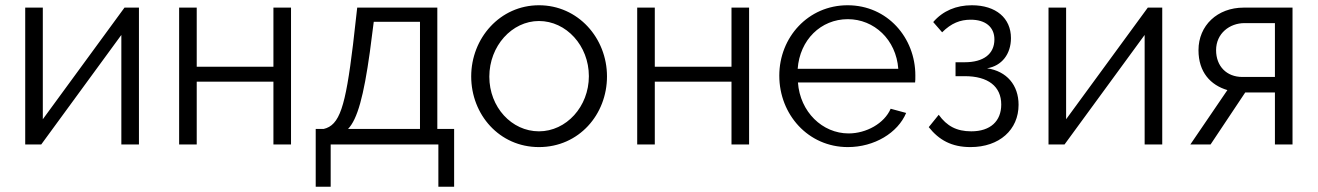

<svg xmlns="http://www.w3.org/2000/svg" viewBox="-20 -550 5017 731"><path d="M143 -521H76V0H137L442 -417V0H509V-521H454L143 -96Z M729 -521H662V0H729V-239H1021V0H1088V-521H1021V-296H729Z M1182 161H1239V0H1649V161H1709V-59H1645V-521H1340L1324 -380C1295 -142 1273 -73 1212 -59H1182ZM1305 -59C1341 -96 1365 -186 1388 -351L1403 -467H1579V-59Z M2032 10C2184 10 2291 -114 2291 -259C2291 -405 2181 -530 2032 -530C1884 -530 1774 -405 1774 -259C1774 -114 1881 10 2032 10ZM1843 -258C1843 -375 1929 -470 2032 -470C2136 -470 2222 -376 2222 -260C2222 -144 2136 -50 2032 -50C1928 -50 1843 -142 1843 -258Z M2473 -521H2406V0H2473V-239H2765V0H2832V-521H2765V-296H2473Z M3208 10C3309 10 3398 -44 3430 -120L3371 -136C3347 -80 3278 -42 3211 -42C3111 -42 3026 -124 3018 -236H3464C3465 -240 3465 -252 3465 -263C3465 -406 3359 -530 3207 -530C3057 -530 2947 -408 2947 -262C2947 -114 3057 10 3208 10ZM3017 -288C3025 -398 3105 -477 3208 -477C3308 -477 3392 -399 3400 -288Z M3567 -427C3602 -462 3636 -475 3676 -475C3732 -475 3766 -447 3766 -400C3766 -344 3724 -313 3653 -313H3618V-260H3653C3742 -260 3792 -221 3792 -152C3792 -89 3751 -50 3678 -50C3622 -50 3585 -70 3554 -113L3516 -66C3555 -17 3603 10 3675 10C3785 10 3858 -56 3858 -151C3858 -226 3813 -279 3738 -290C3794 -299 3829 -344 3829 -405C3829 -481 3772 -530 3680 -530C3621 -530 3570 -509 3533 -466Z M4039 -521H3972V0H4033L4338 -417V0H4405V-521H4350L4039 -96Z M4512 0H4589L4721 -198H4834V0H4901V-521H4715C4615 -521 4543 -453 4543 -359C4543 -275 4589 -226 4653 -207ZM4710 -257C4650 -257 4610 -298 4610 -359C4610 -423 4662 -462 4718 -462H4834V-257Z"/></svg>

Font: Raleway Reg
Style: Regular
Weight: 400
Designer: Matt McInerney, Pablo Impallari, Rodrigo Fuenzalida
Foundry: Matt McInerney, Pablo Impallari, Rodrigo Fuenzalida
Version: Version 3.00 July 28, 2015